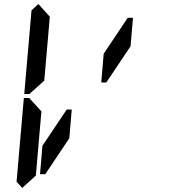

<svg xmlns="http://www.w3.org/2000/svg" viewBox="-20 -975 856 950"><path d="M612 -887H638L626 -746L506 -567H481L493 -709ZM323 -291 204 -113H178L190 -254L310 -433H335ZM131 -515 127 -510H100L136 -924L170 -955L226 -893V-887L217 -782L199 -576ZM90 -45 62 -76 98 -490H125L129 -485L185 -424L167 -218L158 -113V-107Z"/></svg>

Font: DSEG14 Classic
Style: Italic
Weight: 400
Italic angle: -5°
Designer: Keshikan(Twitter:@keshinomi_88pro)
Version: Version 0.46